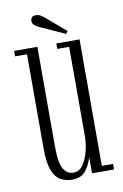

<svg xmlns="http://www.w3.org/2000/svg" viewBox="-78 -692 481 749"><g transform="rotate(-10 163.0 -318.0)"><path d="M147 11Q122 11 101.8 0.2Q81.5 -10.5 69.5 -40.8Q57.5 -71 57.5 -128.5V-501.5H10.5V-523H102.5V-130.5Q102.5 -62.5 117 -38.8Q131.5 -15 156 -15Q179 -15 194 -36.2Q209 -57.5 216.8 -88.2Q224.5 -119 224.5 -148V-501.5H177.5V-523H269.5V-22H314V0H227L226.5 -65Q221 -40 202.8 -14.5Q184.5 11 147 11ZM222 -553 126 -596.5Q114 -602 105.5 -608.5Q97 -615 97 -626.5Q97 -645.5 118.5 -645.5Q128 -645.5 135 -641.5Q142 -637.5 149 -632L229.5 -563Z"/></g></svg>

Font: Imbue 50pt ExtraLight
Style: Regular
Weight: 200
Designer: Tyler Finck
Foundry: Etcetera Type Company
Version: Version 1.102; ttfautohint (v1.8.3)